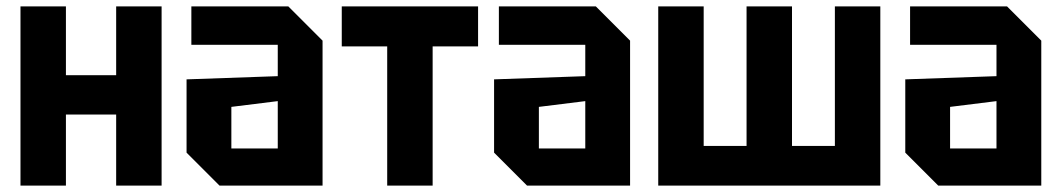

<svg xmlns="http://www.w3.org/2000/svg" viewBox="-20 -580 3318 600"><path d="M44 0V-560H186V-345H343V-560H485V0H343V-222H186V0Z M563 -103V-332L848 -342V-440H578V-560H881L988 -453V0H666ZM703 -246V-116H848V-264Z M1332 0V-435H1474V-560H1048V-435H1190V0Z M1524 -103V-332L1809 -342V-440H1539V-560H1842L1949 -453V0H1627ZM1664 -246V-116H1809V-264Z M2455 -560V-124H2589V-560H2731V0H2037V-560H2179V-124H2313V-560Z M2809 -103V-332L3094 -342V-440H2824V-560H3127L3234 -453V0H2912ZM2949 -246V-116H3094V-264Z"/></svg>

Font: Tektur SemiCondensed SemiBold
Style: Regular
Weight: 600
Width: 4
Designer: Adam Jagosz
Foundry: Adam Jagosz
Version: Version 1.005;gftools[0.9.30]